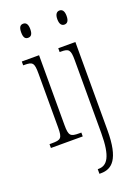

<svg xmlns="http://www.w3.org/2000/svg" viewBox="-180 -815 809 1128"><g transform="rotate(-20 224.5 -251.0)"><path d="M117 -654C134 -654 146 -664 146 -698C146 -731 134 -742 117 -742C100 -742 89 -731 89 -698C89 -664 100 -654 117 -654ZM344 -654C360 -654 373 -664 373 -698C373 -731 360 -742 344 -742C329 -742 315 -731 315 -698C315 -664 329 -654 344 -654ZM21 0H220V-24H207C152 -24 142 -32 142 -100V-536H34V-512H41C94 -512 102 -503 102 -434V-99C102 -31 92 -24 36 -24H21ZM237 240H247C315 240 369 198 369 16V-536H262V-512H272C319 -512 329 -502 329 -437V18C329 167 296 211 242 211H237Z"/></g></svg>

Font: Noto Serif Sinhala ExtraCondensed ExtraLight
Style: Regular
Weight: 200
Width: 2
Designer: Jelle Bosma - Monotype Design Team
Foundry: Monotype Imaging Inc.
Version: Version 2.007